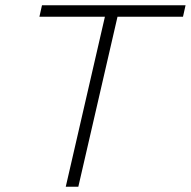

<svg xmlns="http://www.w3.org/2000/svg" viewBox="-20 -710 726 730"><path d="M230 0 378.9 -646.5H129.9L139.6 -689.9H685.5L675.8 -646.5H426.8L277.8 0Z"/></svg>

Font: HK Grotesk Light Legacy Italic
Style: Regular
Weight: 300
Italic angle: -13°
Designer: Alfredo Marco Pradil
Foundry: Hanken Design Co.
Version: Version 2.022;PS 002.022;hotconv 1.0.88;makeotf.lib2.5.64775